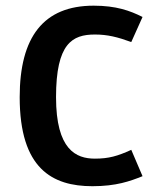

<svg xmlns="http://www.w3.org/2000/svg" viewBox="-20 -430 556 663"><path d="M433.3 87.4C385.7 109.1 355.4 117.8 307.7 117.8C242.8 117.8 173.5 87.4 173.5 -94.4C173.5 -280.5 229.8 -310.8 307.7 -310.8C351 -310.8 385.7 -302.2 433.3 -284.8L472.2 -371.4C429 -393.1 381.3 -410.4 303.4 -410.4C130.2 -410.4 48 -302.2 48 -94.4C48 152.4 160.6 213 299.1 213C381.3 213 429 195.7 472.2 178.4Z"/></svg>

Font: PleaseOptimize
Style: Demi-Bold
Weight: 600
Version: Version 001.000